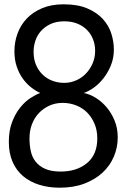

<svg xmlns="http://www.w3.org/2000/svg" viewBox="-20 -852 618 892"><path d="M21 -193Q21 -245 36 -284.5Q51 -324 73.5 -352Q96 -380 121.5 -396.5Q147 -413 167 -420Q145 -430 123.5 -447Q102 -464 85 -488Q68 -512 57.5 -543.5Q47 -575 47 -614Q47 -657 61.5 -696.5Q76 -736 104.5 -766Q133 -796 176 -814Q219 -832 275 -832Q341 -832 385.5 -813Q430 -794 457.5 -764Q485 -734 497 -696.5Q509 -659 509 -622Q509 -581 494.5 -546.5Q480 -512 458.5 -485.5Q437 -459 412.5 -442.5Q388 -426 369 -420Q396 -415 424 -398Q452 -381 475 -354Q498 -327 512.5 -291.5Q527 -256 527 -214Q527 -167 509 -124.5Q491 -82 456.5 -50Q422 -18 372 1Q322 20 257 20Q206 20 162.5 6.5Q119 -7 87.5 -33.5Q56 -60 38.5 -100Q21 -140 21 -193ZM117 -209Q117 -178 123 -150Q129 -122 145.5 -101Q162 -80 190 -67.5Q218 -55 262 -55Q337 -55 384.5 -94.5Q432 -134 432 -209Q432 -247 419 -277.5Q406 -308 384.5 -329.5Q363 -351 333.5 -362.5Q304 -374 271 -374Q238 -374 210 -361.5Q182 -349 161 -327Q140 -305 128.5 -275Q117 -245 117 -209ZM136 -612Q136 -576 148 -549Q160 -522 180 -503.5Q200 -485 225.5 -476Q251 -467 278 -467Q307 -467 333.5 -478.5Q360 -490 379.5 -510.5Q399 -531 410.5 -558Q422 -585 422 -616Q422 -645 412 -670Q402 -695 383.5 -713.5Q365 -732 338.5 -742.5Q312 -753 279 -753Q241 -753 214 -740Q187 -727 169.5 -707Q152 -687 144 -661.5Q136 -636 136 -612Z"/></svg>

Font: Life Savers ExtraBold
Style: Regular
Weight: 800
Designer: Pablo Impallari, Rodrigo Fuenzalida, Brenda Gallo
Foundry: Pablo Impallari, Rodrigo Fuenzalida, Brenda Gallo
Version: Version 3.001; ttfautohint (v0.95) -l 8 -r 50 -G 200 -x 14 -